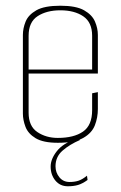

<svg xmlns="http://www.w3.org/2000/svg" viewBox="-20 -495 422 671"><path d="M182 4Q131 4 104.5 -12Q78 -28 69 -52Q60 -76 60 -98V-373Q60 -396 69.5 -419.5Q79 -443 107 -459Q135 -475 191 -475Q246 -475 274 -459Q302 -443 312 -419.5Q322 -396 322 -373V-248H302V-370Q302 -417 271 -438Q240 -459 191 -459Q143 -459 111.5 -438.5Q80 -418 80 -370V-101Q80 -54 110.5 -33.5Q141 -13 182 -13Q238 -13 270 -35Q302 -57 302 -110V-169L322 -173V-114Q322 -84 311.5 -57Q301 -30 271 -13Q241 4 182 4ZM66 -238V-252H322V-238ZM217 156Q190 156 173.5 136Q157 116 157 87Q157 61 178.5 33.5Q200 6 246 -10L260 -6Q223 10 198.5 31.5Q174 53 174 86Q174 108 187.5 124.5Q201 141 223 141Q241 141 254.5 136.5Q268 132 284 119L286 134Q268 147 252.5 151.5Q237 156 217 156Z"/></svg>

Font: Smooch Sans Thin Thin
Style: Regular
Weight: 250
Version: Version 1.010